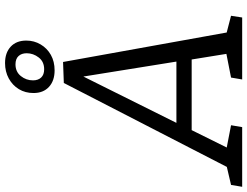

<svg xmlns="http://www.w3.org/2000/svg" viewBox="-164 -838 966 750"><g transform="rotate(-90 319.0 -463.0)"><path d="M569.9 -44.5 551.5 -64.5 632.4 -43.5 625.7 0H383.6L391 -43.5L491.5 -63.2L485.5 -49.5L459.5 -210.3L467.9 -197.3H176.4L191.8 -209.6L112.6 -49.8L109.6 -61.9L204.8 -43.5L197.4 0H-35.7L-28.3 -43.5L59 -63.9L34.9 -46.1L369.9 -696.7L451.9 -699.7ZM207.2 -243.1 202.2 -256.9H463.5L455.9 -241.5L390.3 -649.5L409.4 -649.2ZM419 -732.7Q378.6 -732.7 354.6 -754.7Q330.6 -776.8 330.6 -815.1Q330.6 -847.2 345.7 -872.2Q360.9 -897.2 387.6 -911.8Q414.3 -926.3 447.7 -926.3Q487.8 -926.3 511.7 -904.2Q535.5 -882.2 535.5 -843.2Q535.5 -812.8 520.5 -787.4Q505.5 -762 479.7 -747.4Q453.8 -732.7 419 -732.7ZM423.4 -773.5Q453.1 -773.5 469.5 -794.8Q486 -816.1 486 -841.8Q486 -861.8 475 -873.6Q464.1 -885.5 442.7 -885.5Q413.7 -885.5 396.9 -864.6Q380.1 -843.8 380.1 -817.1Q380.1 -797.1 391.1 -785.3Q402.1 -773.5 423.4 -773.5Z"/></g></svg>

Font: Bitter Thin
Style: Italic
Weight: 100
Italic angle: -9°
Designer: Sol Matas, and Bitter project Authors
Foundry: Sol Matas
Version: Version 2.002